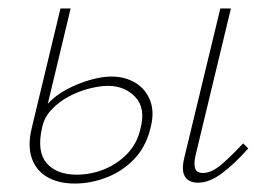

<svg xmlns="http://www.w3.org/2000/svg" viewBox="-20 -428 635 454"><path d="M157 6Q118 6 91.5 -9.5Q65 -25 55 -54.5Q45 -84 55 -125L123 -408H147L79 -124Q67 -69 90.5 -42Q114 -15 161 -15Q195 -15 226 -27.5Q257 -40 280.5 -64Q304 -88 312 -123Q325 -172 300 -198.5Q275 -225 235 -225Q217 -225 192.5 -219Q168 -213 144 -200.5Q120 -188 102 -169Q84 -150 79 -124H61Q69 -156 89.5 -179Q110 -202 137.5 -216.5Q165 -231 193 -239Q221 -247 243 -247Q276 -247 300.5 -232Q325 -217 335.5 -189Q346 -161 335 -122Q324 -79 296 -50.5Q268 -22 231 -8Q194 6 157 6ZM448 4Q433 4 424 -3Q415 -10 413 -23Q411 -36 416 -56L501 -408H526L442 -59Q438 -40 441.5 -29.5Q445 -19 460 -19Q480 -19 503 -38.5Q526 -58 555 -89L567 -77Q534 -40 504.5 -18Q475 4 448 4Z"/></svg>

Font: Ysabeau Office Thin
Style: Italic
Weight: 250
Italic angle: -12°
Designer: Christian Thalmann (Catharsis Fonts)
Version: Version 2.001;gftools[0.9.30]; featfreeze: tnum,lnum,ss02